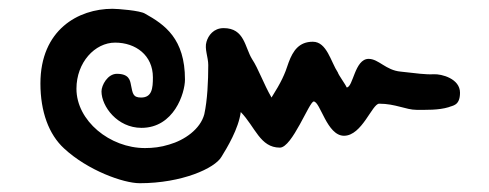

<svg xmlns="http://www.w3.org/2000/svg" viewBox="-20 -450 1112 437"><path d="M302 -159C376 -159 401 -238 401 -269C401 -362 355 -394 310 -419C299 -426 248 -430 236 -430C158 -430 72 -382 72 -260C72 -196 91 -144 126 -112C180 -62 261 -33 298 -33C394 -33 469 -67 484 -93C497 -114 523 -157 528 -195C561 -161 572 -114 617 -114C645 -114 684 -219 694 -219C709 -219 724 -141 763 -141C804 -141 827 -214 843 -214C880 -214 904 -200 928 -200C950 -200 978 -199 1001 -206C1010 -210 1027 -209 1027 -239C1027 -271 985 -282 967 -281C949 -280 928 -283 892 -287C858 -290 842 -316 819 -316C787 -316 784 -251 769 -251C767 -257 750 -280 749 -285C733 -309 724 -355 692 -355C661 -355 647 -335 637 -308C628 -280 620 -263 598 -228C580 -259 568 -294 554 -315C537 -342 537 -386 489 -386C466 -386 454 -369 450 -355C445 -339 454 -320 454 -302C454 -265 452 -222 445 -190C436 -156 400 -131 365 -121C346 -115 328 -113 310 -113C230 -113 154 -175 154 -248C154 -308 196 -353 242 -353C289 -353 328 -324 328 -274C328 -249 326 -228 301 -228C282 -228 282 -238 278 -257C276 -268 273 -282 246 -282C225 -282 211 -256 211 -242C211 -208 247 -159 302 -159Z"/></svg>

Font: Itim
Style: Regular
Weight: 400
Designer: CadsonDemak Team
Foundry: Pablo Impallari
Version: Version 1.002;PS 001.002;hotconv 1.0.88;makeotf.lib2.5.64775